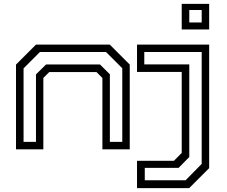

<svg xmlns="http://www.w3.org/2000/svg" viewBox="-20 -770 1168 990"><path d="M62.5 0V-437L165.5 -540H546L649 -437V0H508V-368L477.5 -398.5H234L203.5 -368V0ZM101.5 -38.5H165.5V-386.5L217.5 -437.5H495.5L546.5 -387V-38.5H610.5V-418L526.5 -502H186L101.5 -417.5ZM917 -618V-750H1058.5V-618ZM956 -654H1020V-718.5H956ZM686.5 200V59H877L917 18.5V-399H686.5V-540H1058.5V97L955.5 200ZM726.5 159.5H937L1020 75V-502H724V-438H956V39.5L901 95.5H726.5Z"/></svg>

Font: Tourney Expanded
Style: Regular
Weight: 400
Width: 7
Designer: Tyler Finck
Foundry: Etcetera Type Co
Version: Version 1.010; ttfautohint (v1.8.3)